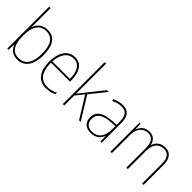

<svg xmlns="http://www.w3.org/2000/svg" viewBox="85 -1606 2463 2463"><g transform="rotate(45 1316.5 -375.0)"><path d="M108 -509V-760H82V0H104L108 -101H110C133 -37 184 10 269 10C408 10 471 -103 471 -267C471 -444 407 -538 281 -538C191 -538 127 -485 109 -410H107C108 -438 108 -481 108 -509ZM281 -513C391 -513 444 -430 444 -267C444 -102 383 -15 269 -15C165 -15 108 -93 108 -248V-274C108 -422 164 -513 281 -513Z M778 -538C644 -538 580 -416 580 -261C580 -100 644 10 791 10C847 10 890 -1 932 -23V-51C880 -24 844 -15 791 -15C669 -15 605 -105 606 -269H951V-295C951 -427 902 -538 778 -538ZM778 -513C880 -513 926 -420 925 -293H607C617 -438 682 -513 778 -513Z M1115 -376V-760H1089V0H1115V-181L1204 -291L1384 0H1413L1222 -311L1396 -528H1364L1162 -274C1144 -252 1133 -239 1114 -214C1115 -271 1115 -318 1115 -376Z M1644 -537C1594 -537 1545 -523 1500 -501L1510 -476C1559 -502 1602 -512 1644 -512C1728 -512 1766 -467 1766 -347V-301L1678 -295C1539 -285 1456 -234 1456 -129C1456 -49 1503 10 1601 10C1698 10 1743 -42 1765 -99H1767L1770 0H1792V-353C1792 -483 1744 -537 1644 -537ZM1679 -271 1766 -277V-220C1765 -98 1716 -14 1601 -14C1526 -14 1484 -57 1484 -129C1484 -220 1557 -263 1679 -271Z M2416 -538C2332 -538 2283 -493 2260 -430H2258C2244 -495 2200 -538 2128 -538C2036 -538 1998 -478 1979 -431H1977L1973 -528H1953V0H1979V-329C1979 -445 2041 -513 2128 -513C2192 -513 2242 -471 2242 -358V0H2268V-331C2268 -454 2329 -513 2416 -513C2480 -513 2529 -470 2529 -364V0H2555V-366C2555 -484 2498 -538 2416 -538Z"/></g></svg>

Font: Noto Sans Devanagari SemiCondensed Thin
Style: Regular
Weight: 100
Width: 4
Designer: Jelle Bosma - Monotype Design Team
Foundry: Monotype Imaging Inc.
Version: Version 2.004